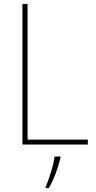

<svg xmlns="http://www.w3.org/2000/svg" viewBox="-20 -734 486 975"><path d="M94 0V-714H120V-25H426V0ZM287 68Q278 106 263 146Q248 186 228 221H212V214Q220 197 229.5 169Q239 141 247 111.5Q255 82 257 61H287Z"/></svg>

Font: Noto Sans Tamil SemiCondensed Thin
Style: Regular
Weight: 100
Width: 4
Designer: Jelle Bosma - Monotype Design Team
Foundry: Monotype Imaging Inc.
Version: Version 2.004; ttfautohint (v1.8.4.7-5d5b)